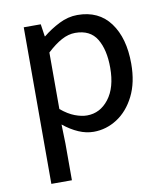

<svg xmlns="http://www.w3.org/2000/svg" viewBox="-82 -583 737 858"><g transform="rotate(-10 287.0 -153.5)"><path d="M81.5 208.5V-502H158.7L167 -445.8H168.9Q202.1 -473.1 243.2 -493.9Q284.2 -514.6 326.7 -514.6Q423.3 -514.6 474.9 -444.8Q526.4 -375 526.4 -258.8Q526.4 -173.3 495.8 -112.5Q465.3 -51.8 415.8 -19.8Q366.2 12.2 309.1 12.2Q274.9 12.2 240.5 -2.7Q206.1 -17.6 172.4 -44.9L174.8 41.5V208.5ZM292 -64.9Q351.6 -64.9 391.1 -116Q430.7 -167 430.7 -257.3Q430.7 -338.9 400.9 -388.2Q371.1 -437.5 303.2 -437.5Q272.5 -437.5 241.2 -420.7Q210 -403.8 174.8 -371.1V-114.7Q207.5 -87.4 237.5 -76.2Q267.6 -64.9 292 -64.9Z"/></g></svg>

Font: Akatab Medium
Style: Regular
Weight: 500
Designer: SIL Global
Foundry: SIL Global
Version: Version 4.100